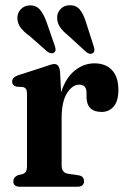

<svg xmlns="http://www.w3.org/2000/svg" viewBox="-20 -709 479 729"><path d="M208 -437 212 -358.5Q229.5 -413.5 263.8 -441Q298 -468.5 338.5 -468.5Q381.5 -468.5 405.5 -442.5Q429.5 -416.5 429.5 -367.5Q429.5 -325.5 411.8 -304.8Q394 -284 366 -284Q309.5 -284 308.5 -340V-357Q308.5 -387.5 280.5 -387.5Q255 -387.5 234.5 -355.5Q214 -323.5 214 -259V-81.5Q214 -53 237.5 -49.5L278 -43.5Q299 -40.5 299 -21Q299 0 273.5 0H55.5Q30.5 0 30.5 -21Q30.5 -35.5 47 -43.5L65.5 -48Q74.5 -51 78.5 -58Q82.5 -65 82.5 -80.5V-352.5Q82.5 -365.5 78.8 -371Q75 -376.5 67 -378.5L41.5 -380Q26 -385.5 26 -399Q26 -414.5 48 -423L146 -454.5Q176.5 -466 186.5 -466Q205 -466 208 -437ZM307.5 -621.5 336 -532.5Q338.5 -525 338.5 -518.8Q338.5 -512.5 333.5 -508Q322.5 -500 308 -511L239 -574Q219 -590 208 -606Q197 -622 197 -642Q196.5 -660 209.8 -674.5Q223 -689 245 -689Q270.5 -689.5 284.5 -670.8Q298.5 -652 307.5 -621.5ZM157.5 -623 188 -535Q190.5 -527.5 191 -521.2Q191.5 -515 186.5 -510.5Q176.5 -502 161 -512L91.5 -573Q70 -588.5 58.5 -603.8Q47 -619 46 -639Q45 -657.5 57.8 -672.5Q70.5 -687.5 92.5 -688.5Q117.5 -689.5 132.2 -671.5Q147 -653.5 157.5 -623Z"/></svg>

Font: Fraunces 72pt Soft SemiBold
Style: Regular
Weight: 600
Version: Version 1.000;[b76b70a41]